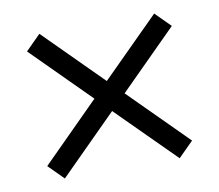

<svg xmlns="http://www.w3.org/2000/svg" viewBox="-56 -633 632 554"><g transform="rotate(-10 260.0 -356.0)"><path d="M428.2 -144 259.8 -312 91.8 -144 47.9 -188 215.8 -356 47.9 -523.9 91.8 -567.9 259.8 -399.9 428.2 -567.9 472.2 -523.9 304.2 -356 472.2 -188Z"/></g></svg>

Font: Creato Display
Style: Regular
Weight: 400
Version: Version 1.000